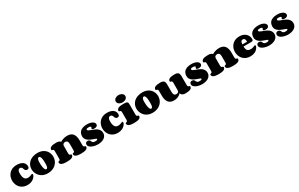

<svg xmlns="http://www.w3.org/2000/svg" viewBox="363 -3216 8590 5522"><g transform="rotate(-30 4658.0 -455.0)"><path d="M356 -647Q428.7 -647 480.2 -630.9Q531.7 -614.7 564.7 -587.4Q597.7 -560.1 612.8 -523.4Q627.9 -486.8 627.9 -445.8Q627.9 -428.7 622.6 -415.5Q617.2 -402.3 608.2 -393.1Q599.1 -383.8 586.4 -378.9Q573.7 -374 559.1 -374Q546.4 -374 533.2 -378.4Q520 -382.8 508.3 -392.6Q496.6 -402.3 487.3 -418Q478 -433.6 473.1 -456.1Q469.2 -472.2 461.4 -484.4Q453.6 -496.6 443.6 -505.1Q433.6 -513.7 421.6 -517.8Q409.7 -522 397.9 -522Q377 -522 361.6 -513.2Q346.2 -504.4 335.9 -487.5Q325.7 -470.7 320.8 -446.5Q315.9 -422.4 315.9 -392.1Q315.9 -274.9 351.3 -218.5Q386.7 -162.1 464.8 -162.1Q487.3 -162.1 510.7 -168.2Q534.2 -174.3 554.2 -181.6Q574.2 -189 588.9 -195.1Q603.5 -201.2 608.9 -201.2Q620.1 -201.2 626.5 -191.7Q632.8 -182.1 632.8 -169.9Q632.8 -166 632.6 -162.6Q632.3 -159.2 630.9 -155.8Q616.7 -119.6 590.8 -89.1Q564.9 -58.6 529.1 -35.9Q493.2 -13.2 447.8 -0.5Q402.3 12.2 349.1 12.2Q294.4 12.2 249 -0.7Q203.6 -13.7 167.2 -36.9Q130.9 -60.1 103.8 -91.3Q76.7 -122.6 58.3 -159.4Q40 -196.3 31 -236.6Q22 -276.9 22 -317.9Q22 -359.4 31.2 -400.1Q40.5 -440.9 59.1 -477.5Q77.6 -514.2 105.5 -545.2Q133.3 -576.2 170.4 -598.9Q207.5 -621.6 253.9 -634.3Q300.3 -647 356 -647Z M1020 12.2Q961.9 12.2 913.3 -1.5Q864.7 -15.1 825.9 -38.8Q787.1 -62.5 757.8 -94.7Q728.5 -127 709 -164.3Q689.5 -201.7 679.7 -242.2Q669.9 -282.7 669.9 -323.2Q669.9 -364.7 680.4 -405Q690.9 -445.3 712.2 -481.4Q733.4 -517.6 765.1 -547.9Q796.9 -578.1 839.6 -600.1Q882.3 -622.1 935.8 -634.5Q989.3 -647 1053.7 -647Q1110.4 -647 1157.5 -634.3Q1204.6 -621.6 1242.7 -599.4Q1280.8 -577.1 1309.3 -546.9Q1337.9 -516.6 1356.9 -481Q1376 -445.3 1385.5 -405.8Q1395 -366.2 1395 -326.2Q1395 -284.7 1384.8 -243.2Q1374.5 -201.7 1353.8 -164.1Q1333 -126.5 1301.8 -94.2Q1270.5 -62 1228.8 -38.3Q1187 -14.6 1134.8 -1.2Q1082.5 12.2 1020 12.2ZM1042 -112.8Q1058.1 -112.8 1069.1 -122.3Q1080.1 -131.8 1086.9 -149.9Q1093.8 -168 1096.7 -193.6Q1099.6 -219.2 1099.6 -251Q1099.6 -278.8 1099.1 -309.8Q1098.6 -340.8 1096.7 -370.8Q1094.7 -400.9 1090.3 -428.2Q1085.9 -455.6 1077.9 -476.6Q1069.8 -497.6 1057.6 -509.8Q1045.4 -522 1027.8 -522Q1010.7 -522 998.8 -512.5Q986.8 -502.9 979 -485.8Q971.2 -468.8 967.5 -444.8Q963.9 -420.9 963.9 -392.1Q963.9 -365.2 964.8 -334Q965.8 -302.7 968.8 -271.7Q971.7 -240.7 977.3 -211.9Q982.9 -183.1 991.5 -161.1Q1000 -139.2 1012.5 -126Q1024.9 -112.8 1042 -112.8Z M1810.1 -188Q1810.1 -168 1815.4 -156.7Q1820.8 -145.5 1828.9 -139.9Q1836.9 -134.3 1846.2 -132.1Q1855.5 -129.9 1863.5 -127.4Q1871.6 -125 1877 -120.4Q1882.3 -115.7 1882.3 -105Q1882.3 -49.3 1824.7 -24.7Q1767.1 0 1658.2 0Q1605.5 0 1564.9 -5.9Q1524.4 -11.7 1496.6 -24.7Q1468.8 -37.6 1454.3 -57.4Q1439.9 -77.1 1439.9 -105Q1439.9 -115.7 1445.3 -120.4Q1450.7 -125 1458.5 -127.4Q1466.3 -129.9 1475.6 -131.8Q1484.9 -133.8 1492.7 -139.4Q1500.5 -145 1505.9 -155.5Q1511.2 -166 1511.2 -186V-446.8Q1511.2 -466.3 1505.9 -477.1Q1500.5 -487.8 1492.7 -493.4Q1484.9 -499 1475.6 -501Q1466.3 -502.9 1458.5 -505.4Q1450.7 -507.8 1445.3 -512.5Q1439.9 -517.1 1439.9 -527.8Q1439.9 -555.7 1454.3 -575.4Q1468.8 -595.2 1496.6 -608.2Q1524.4 -621.1 1564.9 -627Q1605.5 -632.8 1658.2 -632.8Q1706.1 -632.8 1734.4 -624.8Q1762.7 -616.7 1778.3 -606.9Q1796.4 -595.2 1803.2 -581.1Q1828.6 -599.1 1863.8 -613.8Q1894 -626.5 1937.7 -636.7Q1981.4 -647 2040 -647Q2093.8 -647 2132.6 -633.5Q2171.4 -620.1 2198.5 -597.4Q2225.6 -574.7 2242.2 -544.7Q2258.8 -514.6 2267.8 -481.9Q2276.9 -449.2 2280 -415.8Q2283.2 -382.3 2283.2 -352.1V-190.4Q2283.2 -169.9 2288.6 -158.4Q2293.9 -147 2302.2 -140.9Q2310.5 -134.8 2320.1 -132.6Q2329.6 -130.4 2337.9 -127.7Q2346.2 -125 2351.6 -120.4Q2356.9 -115.7 2356.9 -105Q2356.9 -49.3 2299.6 -24.7Q2242.2 0 2133.3 0Q2080.6 0 2040 -5.9Q1999.5 -11.7 1971.7 -24.7Q1943.8 -37.6 1929.4 -57.4Q1915 -77.1 1915 -105Q1915 -115.7 1920.4 -120.4Q1925.8 -125 1934.1 -127.4Q1942.4 -129.9 1951.7 -131.8Q1960.9 -133.8 1969.2 -139.4Q1977.5 -145 1982.9 -155.5Q1988.3 -166 1988.3 -186V-394.5Q1988.3 -424.8 1983.6 -448.5Q1979 -472.2 1968 -488.5Q1957 -504.9 1939 -513.4Q1920.9 -522 1894 -522Q1877 -522 1861.8 -516.4Q1846.7 -510.7 1835.4 -500.7Q1824.2 -490.7 1817.6 -476.8Q1811 -462.9 1811 -446.8Z M2767.1 -519Q2767.1 -530.3 2746.6 -539.6Q2726.1 -548.8 2684.1 -548.8Q2662.6 -548.8 2649.2 -546.4Q2635.7 -543.9 2627.9 -539.6Q2620.1 -535.2 2617.4 -528.8Q2614.7 -522.5 2614.7 -514.2Q2614.7 -498 2630.4 -486.1Q2646 -474.1 2671.6 -462.9Q2697.3 -451.7 2730 -440.4Q2762.7 -429.2 2796.9 -414.8Q2831.1 -400.4 2863.8 -381.6Q2896.5 -362.8 2922.1 -337.2Q2947.8 -311.5 2963.4 -277.3Q2979 -243.2 2979 -198.2Q2979 -143.1 2953.9 -103.3Q2928.7 -63.5 2887.7 -37.8Q2846.7 -12.2 2794.2 0Q2741.7 12.2 2687 12.2Q2631.8 12.2 2578.9 0.7Q2525.9 -10.7 2484.4 -31.2Q2442.9 -51.8 2417.5 -80.6Q2392.1 -109.4 2392.1 -144Q2392.1 -164.6 2398.4 -179.9Q2404.8 -195.3 2415.3 -205.3Q2425.8 -215.3 2439.5 -220.2Q2453.1 -225.1 2467.8 -225.1Q2491.2 -225.1 2506.3 -219.7Q2521.5 -214.4 2531 -205.8Q2540.5 -197.3 2546.4 -186.3Q2552.2 -175.3 2557.6 -163.6Q2563 -151.9 2569.3 -140.9Q2575.7 -129.9 2586.4 -121.3Q2597.2 -112.8 2614 -107.4Q2630.9 -102.1 2656.7 -102.1Q2698.2 -102.1 2718 -109.4Q2737.8 -116.7 2737.8 -138.2Q2737.8 -146 2723.4 -153.6Q2709 -161.1 2685.5 -169.4Q2662.1 -177.7 2631.8 -188Q2601.6 -198.2 2570.3 -212.2Q2539.1 -226.1 2508.8 -244.4Q2478.5 -262.7 2455.1 -286.9Q2431.6 -311 2417.2 -342.3Q2402.8 -373.5 2402.8 -413.1Q2402.8 -456.5 2413.6 -491Q2424.3 -525.4 2443.6 -551.5Q2462.9 -577.6 2489.7 -595.7Q2516.6 -613.8 2548.3 -625.2Q2580.1 -636.7 2615.7 -641.8Q2651.4 -647 2689 -647Q2753.9 -647 2800.3 -634.8Q2846.7 -622.6 2876.7 -603.5Q2906.7 -584.5 2920.9 -560.8Q2935.1 -537.1 2935.1 -514.2Q2935.1 -498 2928.5 -483.6Q2921.9 -469.2 2909.2 -458.5Q2896.5 -447.8 2878.4 -441.4Q2860.4 -435.1 2836.9 -435.1Q2810.5 -435.1 2793.7 -438Q2776.9 -440.9 2766.8 -446Q2756.8 -451.2 2752.9 -458.3Q2749 -465.3 2749 -474.1Q2749 -482.9 2752 -487.3Q2754.9 -491.7 2758.1 -495.8Q2761.2 -500 2764.2 -504.9Q2767.1 -509.8 2767.1 -519Z M3354.5 -647Q3427.2 -647 3478.8 -630.9Q3530.3 -614.7 3563.2 -587.4Q3596.2 -560.1 3611.3 -523.4Q3626.5 -486.8 3626.5 -445.8Q3626.5 -428.7 3621.1 -415.5Q3615.7 -402.3 3606.7 -393.1Q3597.7 -383.8 3585 -378.9Q3572.3 -374 3557.6 -374Q3544.9 -374 3531.7 -378.4Q3518.6 -382.8 3506.8 -392.6Q3495.1 -402.3 3485.8 -418Q3476.6 -433.6 3471.7 -456.1Q3467.8 -472.2 3460 -484.4Q3452.1 -496.6 3442.1 -505.1Q3432.1 -513.7 3420.2 -517.8Q3408.2 -522 3396.5 -522Q3375.5 -522 3360.1 -513.2Q3344.7 -504.4 3334.5 -487.5Q3324.2 -470.7 3319.3 -446.5Q3314.5 -422.4 3314.5 -392.1Q3314.5 -274.9 3349.9 -218.5Q3385.3 -162.1 3463.4 -162.1Q3485.8 -162.1 3509.3 -168.2Q3532.7 -174.3 3552.7 -181.6Q3572.8 -189 3587.4 -195.1Q3602.1 -201.2 3607.4 -201.2Q3618.7 -201.2 3625 -191.7Q3631.3 -182.1 3631.3 -169.9Q3631.3 -166 3631.1 -162.6Q3630.9 -159.2 3629.4 -155.8Q3615.2 -119.6 3589.4 -89.1Q3563.5 -58.6 3527.6 -35.9Q3491.7 -13.2 3446.3 -0.5Q3400.9 12.2 3347.7 12.2Q3293 12.2 3247.6 -0.7Q3202.1 -13.7 3165.8 -36.9Q3129.4 -60.1 3102.3 -91.3Q3075.2 -122.6 3056.9 -159.4Q3038.6 -196.3 3029.5 -236.6Q3020.5 -276.9 3020.5 -317.9Q3020.5 -359.4 3029.8 -400.1Q3039.1 -440.9 3057.6 -477.5Q3076.2 -514.2 3104 -545.2Q3131.8 -576.2 3168.9 -598.9Q3206.1 -621.6 3252.4 -634.3Q3298.8 -647 3354.5 -647Z M3742.2 -800.8Q3742.2 -825.2 3750.7 -843.5Q3759.3 -861.8 3772.7 -875.2Q3786.1 -888.7 3803.5 -897.7Q3820.8 -906.7 3838.4 -912.1Q3856 -917.5 3872.3 -919.7Q3888.7 -921.9 3900.9 -921.9Q3914.1 -921.9 3930.9 -919.7Q3947.8 -917.5 3965.3 -912.1Q3982.9 -906.7 4000 -897.7Q4017.1 -888.7 4030.5 -875.2Q4043.9 -861.8 4052 -843.5Q4060.1 -825.2 4060.1 -800.8Q4060.1 -776.9 4052 -758.3Q4043.9 -739.7 4030.5 -726.6Q4017.1 -713.4 4000 -704.3Q3982.9 -695.3 3965.3 -689.9Q3947.8 -684.6 3930.9 -682.4Q3914.1 -680.2 3900.9 -680.2Q3888.7 -680.2 3872.3 -682.4Q3856 -684.6 3838.4 -689.9Q3820.8 -695.3 3803.5 -704.3Q3786.1 -713.4 3772.7 -726.6Q3759.3 -739.7 3750.7 -758.1Q3742.2 -776.4 3742.2 -800.8ZM4044.9 -186Q4044.9 -166.5 4050.3 -155.8Q4055.7 -145 4063.7 -139.4Q4071.8 -133.8 4081.1 -131.8Q4090.3 -129.9 4098.4 -127.4Q4106.4 -125 4111.8 -120.4Q4117.2 -115.7 4117.2 -105Q4117.2 -49.3 4059.6 -24.7Q4002 0 3893.1 0Q3840.3 0 3799.8 -5.9Q3759.3 -11.7 3731.4 -24.7Q3703.6 -37.6 3689.2 -57.4Q3674.8 -77.1 3674.8 -105Q3674.8 -115.7 3680.2 -120.4Q3685.5 -125 3693.4 -127.4Q3701.2 -129.9 3710.4 -131.8Q3719.7 -133.8 3727.5 -139.4Q3735.4 -145 3740.7 -155.5Q3746.1 -166 3746.1 -186V-446.8Q3746.1 -466.3 3740.7 -477.1Q3735.4 -487.8 3727.5 -493.4Q3719.7 -499 3710.4 -501Q3701.2 -502.9 3693.4 -505.4Q3685.5 -507.8 3680.2 -512.5Q3674.8 -517.1 3674.8 -527.8Q3674.8 -555.7 3689.2 -575.4Q3703.6 -595.2 3731.4 -608.2Q3759.3 -621.1 3799.8 -627Q3840.3 -632.8 3893.1 -632.8Q3945.8 -632.8 3976.1 -627.4Q4006.3 -622.1 4021.7 -609.1Q4037.1 -596.2 4041 -574.2Q4044.9 -552.2 4044.9 -519Z M4502.4 12.2Q4444.3 12.2 4395.8 -1.5Q4347.2 -15.1 4308.3 -38.8Q4269.5 -62.5 4240.2 -94.7Q4210.9 -127 4191.4 -164.3Q4171.9 -201.7 4162.1 -242.2Q4152.3 -282.7 4152.3 -323.2Q4152.3 -364.7 4162.8 -405Q4173.3 -445.3 4194.6 -481.4Q4215.8 -517.6 4247.6 -547.9Q4279.3 -578.1 4322 -600.1Q4364.7 -622.1 4418.2 -634.5Q4471.7 -647 4536.1 -647Q4592.8 -647 4639.9 -634.3Q4687 -621.6 4725.1 -599.4Q4763.2 -577.1 4791.7 -546.9Q4820.3 -516.6 4839.4 -481Q4858.4 -445.3 4867.9 -405.8Q4877.4 -366.2 4877.4 -326.2Q4877.4 -284.7 4867.2 -243.2Q4856.9 -201.7 4836.2 -164.1Q4815.4 -126.5 4784.2 -94.2Q4752.9 -62 4711.2 -38.3Q4669.4 -14.6 4617.2 -1.2Q4564.9 12.2 4502.4 12.2ZM4524.4 -112.8Q4540.5 -112.8 4551.5 -122.3Q4562.5 -131.8 4569.3 -149.9Q4576.2 -168 4579.1 -193.6Q4582 -219.2 4582 -251Q4582 -278.8 4581.5 -309.8Q4581.1 -340.8 4579.1 -370.8Q4577.1 -400.9 4572.8 -428.2Q4568.4 -455.6 4560.3 -476.6Q4552.2 -497.6 4540 -509.8Q4527.8 -522 4510.3 -522Q4493.2 -522 4481.2 -512.5Q4469.2 -502.9 4461.4 -485.8Q4453.6 -468.8 4450 -444.8Q4446.3 -420.9 4446.3 -392.1Q4446.3 -365.2 4447.3 -334Q4448.2 -302.7 4451.2 -271.7Q4454.1 -240.7 4459.7 -211.9Q4465.3 -183.1 4473.9 -161.1Q4482.4 -139.2 4494.9 -126Q4507.3 -112.8 4524.4 -112.8Z M5446.8 -444.8Q5446.8 -464.8 5441.4 -476.1Q5436 -487.3 5428 -492.9Q5419.9 -498.5 5410.6 -500.7Q5401.4 -502.9 5393.3 -505.4Q5385.3 -507.8 5379.9 -512.5Q5374.5 -517.1 5374.5 -527.8Q5374.5 -583.5 5432.1 -608.2Q5489.7 -632.8 5598.6 -632.8Q5635.3 -632.8 5660.2 -626Q5685.1 -619.1 5701.4 -606.9Q5717.8 -594.7 5726.8 -577.6Q5735.8 -560.5 5740 -539.8Q5744.1 -519 5744.9 -495.6Q5745.6 -472.2 5745.6 -446.8V-185.1Q5745.6 -165.5 5750.7 -154.8Q5755.9 -144 5763.9 -138.4Q5772 -132.8 5781 -130.9Q5790 -128.9 5798.1 -126.5Q5806.2 -124 5811.3 -119.4Q5816.4 -114.7 5816.4 -104Q5816.4 -48.3 5760 -23.7Q5703.6 1 5598.6 1Q5572.8 1 5552.7 -2.9Q5532.7 -6.8 5517.8 -13.2Q5502.9 -19.5 5492.2 -27.6Q5481.4 -35.6 5474.1 -44.4Q5457 -64 5452.6 -89.8Q5427.2 -61 5392.6 -38.6Q5377.9 -28.8 5359.4 -19.8Q5340.8 -10.7 5318.8 -3.7Q5296.9 3.4 5271.2 7.8Q5245.6 12.2 5216.8 12.2Q5163.1 12.2 5124 -1.2Q5085 -14.6 5057.9 -37.1Q5030.8 -59.6 5014.2 -89.4Q4997.6 -119.1 4988.3 -151.9Q4979 -184.6 4975.8 -218Q4972.7 -251.5 4972.7 -281.7V-442.4Q4972.7 -462.9 4967.3 -474.4Q4961.9 -485.8 4953.6 -491.9Q4945.3 -498 4936 -500.2Q4926.8 -502.4 4918.5 -505.1Q4910.2 -507.8 4904.8 -512.5Q4899.4 -517.1 4899.4 -527.8Q4899.4 -583.5 4957 -608.2Q5014.6 -632.8 5123.5 -632.8Q5171.9 -632.8 5200.7 -621.1Q5229.5 -609.4 5244.6 -589.1Q5259.8 -568.8 5264.2 -541Q5268.6 -513.2 5268.6 -481V-239.7Q5268.6 -209.5 5273.2 -185.8Q5277.8 -162.1 5288.8 -145.5Q5299.8 -128.9 5317.9 -120.4Q5335.9 -111.8 5362.8 -111.8Q5379.9 -111.8 5395 -117.2Q5410.2 -122.6 5421.4 -132.3Q5432.6 -142.1 5439.2 -155.5Q5445.8 -168.9 5445.8 -185.1Z M6232.4 -519Q6232.4 -530.3 6211.9 -539.6Q6191.4 -548.8 6149.4 -548.8Q6127.9 -548.8 6114.5 -546.4Q6101.1 -543.9 6093.3 -539.6Q6085.4 -535.2 6082.8 -528.8Q6080.1 -522.5 6080.1 -514.2Q6080.1 -498 6095.7 -486.1Q6111.3 -474.1 6137 -462.9Q6162.6 -451.7 6195.3 -440.4Q6228 -429.2 6262.2 -414.8Q6296.4 -400.4 6329.1 -381.6Q6361.8 -362.8 6387.5 -337.2Q6413.1 -311.5 6428.7 -277.3Q6444.3 -243.2 6444.3 -198.2Q6444.3 -143.1 6419.2 -103.3Q6394 -63.5 6353 -37.8Q6312 -12.2 6259.5 0Q6207 12.2 6152.3 12.2Q6097.2 12.2 6044.2 0.7Q5991.2 -10.7 5949.7 -31.2Q5908.2 -51.8 5882.8 -80.6Q5857.4 -109.4 5857.4 -144Q5857.4 -164.6 5863.8 -179.9Q5870.1 -195.3 5880.6 -205.3Q5891.1 -215.3 5904.8 -220.2Q5918.5 -225.1 5933.1 -225.1Q5956.5 -225.1 5971.7 -219.7Q5986.8 -214.4 5996.3 -205.8Q6005.9 -197.3 6011.7 -186.3Q6017.6 -175.3 6022.9 -163.6Q6028.3 -151.9 6034.7 -140.9Q6041 -129.9 6051.8 -121.3Q6062.5 -112.8 6079.3 -107.4Q6096.2 -102.1 6122.1 -102.1Q6163.6 -102.1 6183.3 -109.4Q6203.1 -116.7 6203.1 -138.2Q6203.1 -146 6188.7 -153.6Q6174.3 -161.1 6150.9 -169.4Q6127.4 -177.7 6097.2 -188Q6066.9 -198.2 6035.6 -212.2Q6004.4 -226.1 5974.1 -244.4Q5943.8 -262.7 5920.4 -286.9Q5897 -311 5882.6 -342.3Q5868.2 -373.5 5868.2 -413.1Q5868.2 -456.5 5878.9 -491Q5889.6 -525.4 5908.9 -551.5Q5928.2 -577.6 5955.1 -595.7Q5981.9 -613.8 6013.7 -625.2Q6045.4 -636.7 6081.1 -641.8Q6116.7 -647 6154.3 -647Q6219.2 -647 6265.6 -634.8Q6312 -622.6 6342 -603.5Q6372.1 -584.5 6386.2 -560.8Q6400.4 -537.1 6400.4 -514.2Q6400.4 -498 6393.8 -483.6Q6387.2 -469.2 6374.5 -458.5Q6361.8 -447.8 6343.8 -441.4Q6325.7 -435.1 6302.2 -435.1Q6275.9 -435.1 6259 -438Q6242.2 -440.9 6232.2 -446Q6222.2 -451.2 6218.3 -458.3Q6214.4 -465.3 6214.4 -474.1Q6214.4 -482.9 6217.3 -487.3Q6220.2 -491.7 6223.4 -495.8Q6226.6 -500 6229.5 -504.9Q6232.4 -509.8 6232.4 -519Z M6855 -188Q6855 -168 6860.4 -156.7Q6865.7 -145.5 6873.8 -139.9Q6881.8 -134.3 6891.1 -132.1Q6900.4 -129.9 6908.4 -127.4Q6916.5 -125 6921.9 -120.4Q6927.2 -115.7 6927.2 -105Q6927.2 -49.3 6869.6 -24.7Q6812 0 6703.1 0Q6650.4 0 6609.9 -5.9Q6569.3 -11.7 6541.5 -24.7Q6513.7 -37.6 6499.3 -57.4Q6484.9 -77.1 6484.9 -105Q6484.9 -115.7 6490.2 -120.4Q6495.6 -125 6503.4 -127.4Q6511.2 -129.9 6520.5 -131.8Q6529.8 -133.8 6537.6 -139.4Q6545.4 -145 6550.8 -155.5Q6556.2 -166 6556.2 -186V-446.8Q6556.2 -466.3 6550.8 -477.1Q6545.4 -487.8 6537.6 -493.4Q6529.8 -499 6520.5 -501Q6511.2 -502.9 6503.4 -505.4Q6495.6 -507.8 6490.2 -512.5Q6484.9 -517.1 6484.9 -527.8Q6484.9 -555.7 6499.3 -575.4Q6513.7 -595.2 6541.5 -608.2Q6569.3 -621.1 6609.9 -627Q6650.4 -632.8 6703.1 -632.8Q6751 -632.8 6779.3 -624.8Q6807.6 -616.7 6823.2 -606.9Q6841.3 -595.2 6848.1 -581.1Q6873.5 -599.1 6908.7 -613.8Q6939 -626.5 6982.7 -636.7Q7026.4 -647 7085 -647Q7138.7 -647 7177.5 -633.5Q7216.3 -620.1 7243.4 -597.4Q7270.5 -574.7 7287.1 -544.7Q7303.7 -514.6 7312.7 -481.9Q7321.8 -449.2 7325 -415.8Q7328.1 -382.3 7328.1 -352.1V-190.4Q7328.1 -169.9 7333.5 -158.4Q7338.9 -147 7347.2 -140.9Q7355.5 -134.8 7365 -132.6Q7374.5 -130.4 7382.8 -127.7Q7391.1 -125 7396.5 -120.4Q7401.9 -115.7 7401.9 -105Q7401.9 -49.3 7344.5 -24.7Q7287.1 0 7178.2 0Q7125.5 0 7085 -5.9Q7044.4 -11.7 7016.6 -24.7Q6988.8 -37.6 6974.4 -57.4Q6960 -77.1 6960 -105Q6960 -115.7 6965.3 -120.4Q6970.7 -125 6979 -127.4Q6987.3 -129.9 6996.6 -131.8Q7005.9 -133.8 7014.2 -139.4Q7022.5 -145 7027.8 -155.5Q7033.2 -166 7033.2 -186V-394.5Q7033.2 -424.8 7028.6 -448.5Q7023.9 -472.2 7012.9 -488.5Q7002 -504.9 6983.9 -513.4Q6965.8 -522 6939 -522Q6921.9 -522 6906.7 -516.4Q6891.6 -510.7 6880.4 -500.7Q6869.1 -490.7 6862.5 -476.8Q6856 -462.9 6856 -446.8Z M7792.5 -522Q7776.9 -522 7763.2 -514.9Q7749.5 -507.8 7739.5 -493.2Q7729.5 -478.5 7723.9 -455.8Q7718.3 -433.1 7718.3 -401.9H7874Q7874 -436 7868.7 -459.2Q7863.3 -482.4 7853 -496.3Q7842.8 -510.3 7827.4 -516.1Q7812 -522 7792.5 -522ZM7756.3 -647Q7821.8 -647 7874.3 -627.4Q7926.8 -607.9 7963.6 -573.7Q8000.5 -539.6 8020.3 -493.4Q8040 -447.3 8040 -394Q8040 -372.1 8033.9 -359.9Q8027.8 -347.7 8016.6 -341.8Q8005.4 -335.9 7988.8 -334.5Q7972.2 -333 7951.2 -333H7716.3Q7716.3 -279.3 7727.3 -245.8Q7738.3 -212.4 7757.8 -193.8Q7777.3 -175.3 7804.7 -168.7Q7832 -162.1 7865.2 -162.1Q7882.8 -162.1 7901.6 -165.5Q7920.4 -168.9 7937.7 -174.3Q7955.1 -179.7 7969.7 -185.5Q7984.4 -191.4 7994.1 -196.8Q8002 -201.2 8009.3 -201.2Q8020.5 -201.2 8026.9 -191.7Q8033.2 -182.1 8033.2 -170.4Q8033.2 -166.5 8032.7 -163.1Q8032.2 -159.7 8030.8 -156.2Q8016.6 -120.1 7992.2 -89.4Q7967.8 -58.6 7932.9 -35.9Q7897.9 -13.2 7852.1 -0.5Q7806.2 12.2 7749 12.2Q7694.3 12.2 7649.2 -0.7Q7604 -13.7 7567.6 -36.9Q7531.2 -60.1 7503.9 -91.3Q7476.6 -122.6 7458.5 -159.4Q7440.4 -196.3 7431.4 -236.6Q7422.4 -276.9 7422.4 -317.9Q7422.4 -359.4 7431.6 -400.1Q7440.9 -440.9 7459.5 -477.5Q7478 -514.2 7505.9 -545.2Q7533.7 -576.2 7570.8 -598.9Q7607.9 -621.6 7654.3 -634.3Q7700.7 -647 7756.3 -647Z M8455.1 -519Q8455.1 -530.3 8434.6 -539.6Q8414.1 -548.8 8372.1 -548.8Q8350.6 -548.8 8337.2 -546.4Q8323.7 -543.9 8315.9 -539.6Q8308.1 -535.2 8305.4 -528.8Q8302.7 -522.5 8302.7 -514.2Q8302.7 -498 8318.4 -486.1Q8334 -474.1 8359.6 -462.9Q8385.3 -451.7 8418 -440.4Q8450.7 -429.2 8484.9 -414.8Q8519 -400.4 8551.8 -381.6Q8584.5 -362.8 8610.1 -337.2Q8635.7 -311.5 8651.4 -277.3Q8667 -243.2 8667 -198.2Q8667 -143.1 8641.8 -103.3Q8616.7 -63.5 8575.7 -37.8Q8534.7 -12.2 8482.2 0Q8429.7 12.2 8375 12.2Q8319.8 12.2 8266.8 0.7Q8213.9 -10.7 8172.4 -31.2Q8130.9 -51.8 8105.5 -80.6Q8080.1 -109.4 8080.1 -144Q8080.1 -164.6 8086.4 -179.9Q8092.8 -195.3 8103.3 -205.3Q8113.8 -215.3 8127.4 -220.2Q8141.1 -225.1 8155.8 -225.1Q8179.2 -225.1 8194.3 -219.7Q8209.5 -214.4 8219 -205.8Q8228.5 -197.3 8234.4 -186.3Q8240.2 -175.3 8245.6 -163.6Q8251 -151.9 8257.3 -140.9Q8263.7 -129.9 8274.4 -121.3Q8285.2 -112.8 8302 -107.4Q8318.8 -102.1 8344.7 -102.1Q8386.2 -102.1 8406 -109.4Q8425.8 -116.7 8425.8 -138.2Q8425.8 -146 8411.4 -153.6Q8397 -161.1 8373.5 -169.4Q8350.1 -177.7 8319.8 -188Q8289.6 -198.2 8258.3 -212.2Q8227.1 -226.1 8196.8 -244.4Q8166.5 -262.7 8143.1 -286.9Q8119.6 -311 8105.2 -342.3Q8090.8 -373.5 8090.8 -413.1Q8090.8 -456.5 8101.6 -491Q8112.3 -525.4 8131.6 -551.5Q8150.9 -577.6 8177.7 -595.7Q8204.6 -613.8 8236.3 -625.2Q8268.1 -636.7 8303.7 -641.8Q8339.4 -647 8377 -647Q8441.9 -647 8488.3 -634.8Q8534.7 -622.6 8564.7 -603.5Q8594.7 -584.5 8608.9 -560.8Q8623 -537.1 8623 -514.2Q8623 -498 8616.5 -483.6Q8609.9 -469.2 8597.2 -458.5Q8584.5 -447.8 8566.4 -441.4Q8548.3 -435.1 8524.9 -435.1Q8498.5 -435.1 8481.7 -438Q8464.8 -440.9 8454.8 -446Q8444.8 -451.2 8440.9 -458.3Q8437 -465.3 8437 -474.1Q8437 -482.9 8439.9 -487.3Q8442.9 -491.7 8446 -495.8Q8449.2 -500 8452.1 -504.9Q8455.1 -509.8 8455.1 -519Z M9084.5 -519Q9084.5 -530.3 9064 -539.6Q9043.5 -548.8 9001.5 -548.8Q8980 -548.8 8966.6 -546.4Q8953.1 -543.9 8945.3 -539.6Q8937.5 -535.2 8934.8 -528.8Q8932.1 -522.5 8932.1 -514.2Q8932.1 -498 8947.8 -486.1Q8963.4 -474.1 8989 -462.9Q9014.6 -451.7 9047.4 -440.4Q9080.1 -429.2 9114.3 -414.8Q9148.4 -400.4 9181.2 -381.6Q9213.9 -362.8 9239.5 -337.2Q9265.1 -311.5 9280.8 -277.3Q9296.4 -243.2 9296.4 -198.2Q9296.4 -143.1 9271.2 -103.3Q9246.1 -63.5 9205.1 -37.8Q9164.1 -12.2 9111.6 0Q9059.1 12.2 9004.4 12.2Q8949.2 12.2 8896.2 0.7Q8843.3 -10.7 8801.8 -31.2Q8760.3 -51.8 8734.9 -80.6Q8709.5 -109.4 8709.5 -144Q8709.5 -164.6 8715.8 -179.9Q8722.2 -195.3 8732.7 -205.3Q8743.2 -215.3 8756.8 -220.2Q8770.5 -225.1 8785.2 -225.1Q8808.6 -225.1 8823.7 -219.7Q8838.9 -214.4 8848.4 -205.8Q8857.9 -197.3 8863.8 -186.3Q8869.6 -175.3 8875 -163.6Q8880.4 -151.9 8886.7 -140.9Q8893.1 -129.9 8903.8 -121.3Q8914.6 -112.8 8931.4 -107.4Q8948.2 -102.1 8974.1 -102.1Q9015.6 -102.1 9035.4 -109.4Q9055.2 -116.7 9055.2 -138.2Q9055.2 -146 9040.8 -153.6Q9026.4 -161.1 9002.9 -169.4Q8979.5 -177.7 8949.2 -188Q8918.9 -198.2 8887.7 -212.2Q8856.4 -226.1 8826.2 -244.4Q8795.9 -262.7 8772.5 -286.9Q8749 -311 8734.6 -342.3Q8720.2 -373.5 8720.2 -413.1Q8720.2 -456.5 8731 -491Q8741.7 -525.4 8761 -551.5Q8780.3 -577.6 8807.1 -595.7Q8834 -613.8 8865.7 -625.2Q8897.5 -636.7 8933.1 -641.8Q8968.8 -647 9006.3 -647Q9071.3 -647 9117.7 -634.8Q9164.1 -622.6 9194.1 -603.5Q9224.1 -584.5 9238.3 -560.8Q9252.4 -537.1 9252.4 -514.2Q9252.4 -498 9245.8 -483.6Q9239.3 -469.2 9226.6 -458.5Q9213.9 -447.8 9195.8 -441.4Q9177.7 -435.1 9154.3 -435.1Q9127.9 -435.1 9111.1 -438Q9094.2 -440.9 9084.2 -446Q9074.2 -451.2 9070.3 -458.3Q9066.4 -465.3 9066.4 -474.1Q9066.4 -482.9 9069.3 -487.3Q9072.3 -491.7 9075.4 -495.8Q9078.6 -500 9081.5 -504.9Q9084.5 -509.8 9084.5 -519Z"/></g></svg>

Font: Corben
Style: Bold
Weight: 700
Designer: vernon adams
Foundry: vernon adams
Version: Version 1.101; ttfautohint (v1.6)